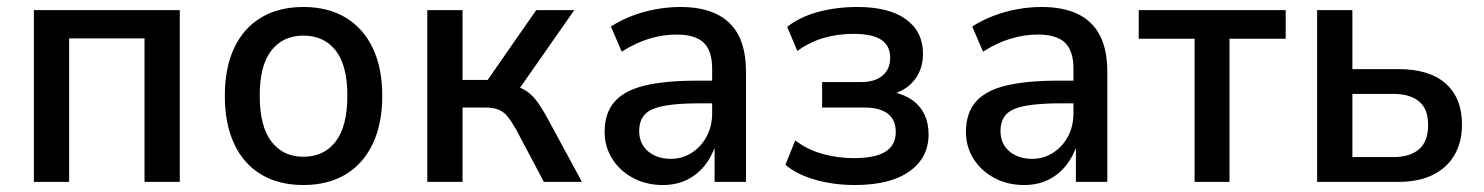

<svg xmlns="http://www.w3.org/2000/svg" viewBox="-20 -521 4251 550"><path d="M77 0V-492H495V0H394V-411H178V0Z M849 9Q779 9 728.5 -21Q678 -51 651 -108.5Q624 -166 624 -246Q624 -327 651 -384Q678 -441 728.5 -471Q779 -501 849 -501Q919 -501 969.5 -471Q1020 -441 1047.5 -384Q1075 -327 1075 -246Q1075 -166 1047.5 -108.5Q1020 -51 969.5 -21Q919 9 849 9ZM849 -72Q908 -72 941.5 -115.5Q975 -159 975 -247Q975 -334 941.5 -376.5Q908 -419 849 -419Q791 -419 757.5 -376.5Q724 -334 724 -247Q724 -159 757.5 -115.5Q791 -72 849 -72Z M1204 0V-492H1305V-292H1377L1516 -492H1625L1456 -250L1437 -278Q1464 -274 1482.5 -263.5Q1501 -253 1516 -233.5Q1531 -214 1549 -181L1647 0H1538L1459 -149Q1446 -172 1435 -186Q1424 -200 1409 -206.5Q1394 -213 1370 -213H1305V0Z M1878 9Q1831 9 1793 -11.5Q1755 -32 1733.5 -66.5Q1712 -101 1712 -143Q1712 -196 1739.5 -228.5Q1767 -261 1825.5 -275.5Q1884 -290 1978 -290H2034V-225H1985Q1937 -225 1903.5 -221Q1870 -217 1850 -208.5Q1830 -200 1820.5 -184.5Q1811 -169 1811 -146Q1811 -109 1836.5 -87.5Q1862 -66 1902 -66Q1934 -66 1961 -83Q1988 -100 2004 -129.5Q2020 -159 2020 -197V-324Q2020 -376 1995.5 -399Q1971 -422 1918 -422Q1880 -422 1841 -410.5Q1802 -399 1761 -373L1730 -445Q1758 -463 1790.5 -475.5Q1823 -488 1858.5 -494.5Q1894 -501 1929 -501Q1990 -501 2032 -481Q2074 -461 2095.5 -420Q2117 -379 2117 -314V0H2027V-106H2030Q2019 -72 1998 -46Q1977 -20 1947 -5.5Q1917 9 1878 9Z M2429 9Q2367 9 2314 -6.5Q2261 -22 2230 -49L2258 -119Q2291 -93 2335 -80.5Q2379 -68 2426 -68Q2487 -68 2516.5 -86.5Q2546 -105 2546 -143Q2546 -178 2523 -195.5Q2500 -213 2455 -213H2335V-286H2448Q2486 -286 2508 -304.5Q2530 -323 2530 -355Q2530 -390 2504.5 -407Q2479 -424 2425 -424Q2379 -424 2338.5 -412Q2298 -400 2264 -375L2235 -444Q2270 -472 2322.5 -486.5Q2375 -501 2436 -501Q2527 -501 2575.5 -465.5Q2624 -430 2624 -367Q2624 -325 2601.5 -294.5Q2579 -264 2539 -252V-257Q2572 -250 2594.5 -233.5Q2617 -217 2628.5 -192.5Q2640 -168 2640 -136Q2640 -69 2585 -30Q2530 9 2429 9Z M2913 9Q2866 9 2828 -11.5Q2790 -32 2768.5 -66.5Q2747 -101 2747 -143Q2747 -196 2774.5 -228.5Q2802 -261 2860.5 -275.5Q2919 -290 3013 -290H3069V-225H3020Q2972 -225 2938.5 -221Q2905 -217 2885 -208.5Q2865 -200 2855.5 -184.5Q2846 -169 2846 -146Q2846 -109 2871.5 -87.5Q2897 -66 2937 -66Q2969 -66 2996 -83Q3023 -100 3039 -129.5Q3055 -159 3055 -197V-324Q3055 -376 3030.5 -399Q3006 -422 2953 -422Q2915 -422 2876 -410.5Q2837 -399 2796 -373L2765 -445Q2793 -463 2825.5 -475.5Q2858 -488 2893.5 -494.5Q2929 -501 2964 -501Q3025 -501 3067 -481Q3109 -461 3130.5 -420Q3152 -379 3152 -314V0H3062V-106H3065Q3054 -72 3033 -46Q3012 -20 2982 -5.5Q2952 9 2913 9Z M3402 0V-410H3242V-492H3663V-410H3502V0Z M3753 0V-492H3854V-323H3986Q4075 -323 4121.5 -281.5Q4168 -240 4168 -164Q4168 -114 4146.5 -77Q4125 -40 4084.5 -20Q4044 0 3986 0ZM3854 -71H3971Q4019 -71 4045 -93.5Q4071 -116 4071 -163Q4071 -209 4045 -230.5Q4019 -252 3971 -252H3854Z"/></svg>

Font: Nunito Sans 10pt SemiCondensed SemiBold
Style: Regular
Weight: 600
Width: 4
Designer: Vernon Adams
Foundry: Vernon Adams
Version: Version 3.101;gftools[0.9.27]